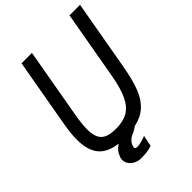

<svg xmlns="http://www.w3.org/2000/svg" viewBox="-251 -845 1121 1121"><g transform="rotate(-45 310.0 -284.0)"><path d="M154 88Q154 77.5 157.5 67.5Q167 42.5 178.2 30Q189.5 17.5 207 5.5Q126.5 -4 88.5 -49.8Q50.5 -95.5 50.5 -184Q50.5 -233 62 -299L137.5 -727H223.5L147.5 -295.5Q135.5 -228 135.5 -184Q135.5 -139.5 148.2 -114Q161 -88.5 187.5 -77.5Q214 -66.5 258 -66.5Q316.5 -66.5 354.8 -88.2Q393 -110 417.8 -161Q442.5 -212 458.5 -301.5L533.5 -727H620.5L544 -293Q527.5 -199.5 504.8 -141Q482 -82.5 444 -48Q406 -13.5 346.5 -0.5Q336.5 8 314.5 19Q312 20 298.8 26Q285.5 32 273.5 44Q261.5 56 256.5 71.5Q253.5 79 253.5 84Q253.5 96 271 96Q300 96 343.5 78.5L329.5 146.5Q310 154 288.8 156.5Q267.5 159 237 159Q217.5 159 198 149.8Q178.5 140.5 166.2 124Q154 107.5 154 88Z"/></g></svg>

Font: JuliaMono Italic
Style: Regular
Weight: 400
Italic angle: -9°
Monospace: yes
Designer: cormullion
Foundry: corm
Version: Version 0.049; ttfautohint (v1.8.4)